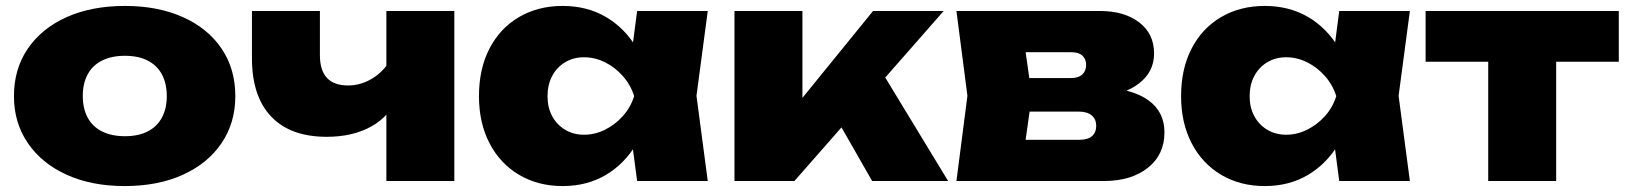

<svg xmlns="http://www.w3.org/2000/svg" viewBox="-20 -610 5489 647"><path d="M400 17Q289 17 205 -21Q121 -59 74 -127.5Q27 -196 27 -286Q27 -378 74 -446.5Q121 -515 205 -552.5Q289 -590 401 -590Q512 -590 596 -552.5Q680 -515 726.5 -446.5Q773 -378 773 -286Q773 -196 726.5 -127.5Q680 -59 596 -21Q512 17 400 17ZM401 -151Q446 -151 477.5 -167Q509 -183 525.5 -213.5Q542 -244 542 -286Q542 -329 525.5 -359.5Q509 -390 477.5 -406Q446 -422 401 -422Q356 -422 324 -406Q292 -390 275.5 -359.5Q259 -329 259 -287Q259 -244 275.5 -213.5Q292 -183 324 -167Q356 -151 401 -151Z M1081 -149Q959 -149 894 -217Q829 -285 829 -414V-573H1058V-424Q1058 -322 1153 -322Q1198 -322 1238.5 -348Q1279 -374 1305 -424L1317 -281Q1294 -219 1231.5 -184Q1169 -149 1081 -149ZM1282 0V-573H1511V0Z M2127 0 2100 -204 2128 -286 2100 -367 2127 -573H2365L2327 -287L2365 0ZM2178 -286Q2166 -195 2125.5 -126.5Q2085 -58 2021.5 -20.5Q1958 17 1876 17Q1793 17 1729 -21Q1665 -59 1629.5 -127.5Q1594 -196 1594 -286Q1594 -378 1629.5 -446.5Q1665 -515 1729 -552.5Q1793 -590 1876 -590Q1958 -590 2021.5 -553Q2085 -516 2126 -447.5Q2167 -379 2178 -286ZM1825 -286Q1825 -248 1840.5 -219Q1856 -190 1884 -173Q1912 -156 1948 -156Q1985 -156 2019 -173Q2053 -190 2079 -219Q2105 -248 2117 -286Q2105 -324 2079 -353.5Q2053 -383 2019 -400Q1985 -417 1948 -417Q1912 -417 1884 -400Q1856 -383 1840.5 -353.5Q1825 -324 1825 -286Z M2455 0V-573H2684V-176L2618 -199L2922 -573H3160L2657 0ZM2919 0 2760 -278 2935 -395 3175 0Z M3203 0 3240 -287 3203 -573H3686Q3769 -573 3819 -534.5Q3869 -496 3869 -430Q3869 -368 3818.5 -329Q3768 -290 3679 -281L3693 -316Q3796 -311 3850 -272Q3904 -233 3904 -164Q3904 -89 3848 -44.5Q3792 0 3699 0ZM3423 -46 3335 -139H3619Q3646 -139 3660 -151.5Q3674 -164 3674 -186Q3674 -208 3659 -221Q3644 -234 3614 -234H3379V-347H3589Q3614 -347 3627 -359Q3640 -371 3640 -391Q3640 -411 3627.5 -422.5Q3615 -434 3591 -434H3336L3423 -527L3457 -287Z M4493 0 4466 -204 4494 -286 4466 -367 4493 -573H4731L4693 -287L4731 0ZM4544 -286Q4532 -195 4491.5 -126.5Q4451 -58 4387.5 -20.5Q4324 17 4242 17Q4159 17 4095 -21Q4031 -59 3995.5 -127.5Q3960 -196 3960 -286Q3960 -378 3995.5 -446.5Q4031 -515 4095 -552.5Q4159 -590 4242 -590Q4324 -590 4387.5 -553Q4451 -516 4492 -447.5Q4533 -379 4544 -286ZM4191 -286Q4191 -248 4206.5 -219Q4222 -190 4250 -173Q4278 -156 4314 -156Q4351 -156 4385 -173Q4419 -190 4445 -219Q4471 -248 4483 -286Q4471 -324 4445 -353.5Q4419 -383 4385 -400Q4351 -417 4314 -417Q4278 -417 4250 -400Q4222 -383 4206.5 -353.5Q4191 -324 4191 -286Z M4995 -494H5224V0H4995ZM4784 -573H5435V-402H4784Z"/></svg>

Font: Unbounded ExtraBold
Style: Regular
Weight: 800
Designer: Luke Prowse, Jean-Baptiste Morizot, Fátima Lázaro, Florian Runge
Foundry: NaN
Version: Version 1.701;gftools[0.9.28.dev5+ged2979d]